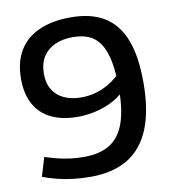

<svg xmlns="http://www.w3.org/2000/svg" viewBox="-81 -781 773 861"><g transform="rotate(-10 305.5 -350.0)"><path d="M263 10Q223 10 184.5 5.5Q146 1 111 -8Q76 -17 47 -28L73 -114Q104 -104 132.5 -97Q161 -90 189.5 -86.5Q218 -83 248 -83Q324 -83 369.5 -113Q415 -143 435.5 -204Q456 -265 456 -358Q456 -432 446 -482.5Q436 -533 415.5 -564Q395 -595 364 -608Q333 -621 292 -621Q245 -621 210 -605Q175 -589 155.5 -558Q136 -527 136 -480Q136 -438 154.5 -408Q173 -378 206.5 -363Q240 -348 284 -348Q319 -348 352 -357.5Q385 -367 416 -386.5Q447 -406 471 -433V-346Q446 -320 411 -302Q376 -284 335.5 -274.5Q295 -265 253 -265Q182 -265 132 -289.5Q82 -314 56.5 -361.5Q31 -409 31 -476Q31 -552 62 -604Q93 -656 153 -683Q213 -710 298 -710Q390 -710 450 -673.5Q510 -637 539.5 -561.5Q569 -486 569 -366Q569 -238 534.5 -154.5Q500 -71 432 -30.5Q364 10 263 10Z"/></g></svg>

Font: Georama ExtraCondensed Thin Medium
Style: Regular
Weight: 500
Version: Version 1.001